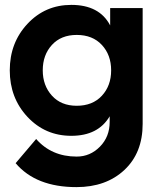

<svg xmlns="http://www.w3.org/2000/svg" viewBox="-20 -553 644 786"><path d="M293 213Q127 213 44 115L128 16Q191 88 294 88Q349 88 389 47.5Q429 7 429 -54V-77Q382 3 272 3Q165 3 92.5 -74.5Q20 -152 20 -265Q20 -378 92.5 -455.5Q165 -533 272 -533Q387 -533 431 -449V-520H564V-46Q564 73 489 143Q414 213 293 213ZM294 -120Q359 -120 397 -161Q435 -202 435 -265Q435 -328 397 -369Q359 -410 294 -410Q230 -410 192.5 -369Q155 -328 155 -265Q155 -203 192.5 -161.5Q230 -120 294 -120Z"/></svg>

Font: Cal Sans
Style: Regular
Weight: 400
Designer: Designer Mark Davis DBA MarkFonts
Foundry: Designer Mark Davis DBA MarkFonts
Version: Version 1.000